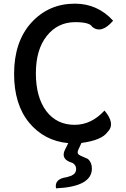

<svg xmlns="http://www.w3.org/2000/svg" viewBox="-20 -770 686 1049"><path d="M286 259Q276 207 345 198L370 190Q396 178 396 153Q396 132 376 120Q309 101 335 48L353 12Q222 0 139 -100Q57 -200 57 -366Q57 -542 151 -646Q246 -750 389 -750Q513 -750 598 -657Q535 -583 484 -623Q471 -649 391 -649Q295 -649 235 -573Q176 -498 176 -370Q176 -239 233 -163Q290 -88 388 -88Q479 -88 551 -166Q613 -93 567 -48Q536 -4 425 11L407 50Q398 71 419 80L461 99Q482 118 482 151Q482 250 286 259Z"/></svg>

Font: Swei Half Moon CJK SC
Style: Medium
Weight: 500
Version: Version 2.071